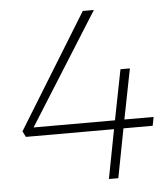

<svg xmlns="http://www.w3.org/2000/svg" viewBox="-51 -746 695 792"><g transform="rotate(-5 296.5 -350.0)"><path d="M567 -203H446L407 0H368L407 -203H42L30 -227L321 -700H367L77 -239H414L455 -447H494L453 -239H574Z"/></g></svg>

Font: REM Thin
Style: Italic
Weight: 250
Italic angle: -11°
Designer: Octavio Pardo
Foundry: Ashler Design
Version: Version 1.005;gftools[0.9.28]